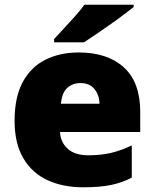

<svg xmlns="http://www.w3.org/2000/svg" viewBox="-20 -786 658 816"><path d="M315 -563Q436 -563 506 -500Q576 -437 576 -310V-225H235Q237 -182 267.5 -154Q298 -126 356 -126Q408 -126 451 -136Q494 -146 540 -168V-31Q500 -10 452.5 0Q405 10 333 10Q249 10 183.5 -19.5Q118 -49 80 -112Q42 -175 42 -273Q42 -373 76.5 -437Q111 -501 172.5 -532Q234 -563 315 -563ZM322 -433Q288 -433 265.5 -412Q243 -391 239 -345H403Q402 -382 381.5 -407.5Q361 -433 322 -433ZM548 -756Q530 -742 503 -721.5Q476 -701 445 -679.5Q414 -658 385.5 -638.5Q357 -619 337 -606H210V-620Q227 -639 251 -664.5Q275 -690 299 -717Q323 -744 339 -766H548Z"/></svg>

Font: Noto Sans Arabic Blk
Style: Regular
Weight: 900
Designer: Monotype Design Team, Nadine Chahine, Nizar Qandah and Khaled Hosny
Foundry: Monotype Imaging Inc.
Version: Version 2.012; ttfautohint (v1.8.4.7-5d5b)